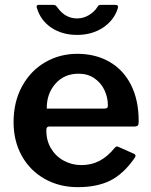

<svg xmlns="http://www.w3.org/2000/svg" viewBox="-20 -762 624 792"><path d="M190 -150.5C177.3 -172.2 171 -196.7 171 -224C171 -234.7 174.7 -240 182 -240H536C542.7 -240.7 547 -242.3 549 -245C551 -247.7 552 -252.3 552 -259V-263C552 -320.3 541.5 -369.8 520.5 -411.5C499.5 -453.2 469.8 -485 431.5 -507C393.2 -529 349 -540 299 -540C250.3 -540 206 -528.3 166 -505C126 -481.7 94.3 -448.7 71 -406C47.7 -363.3 36 -314 36 -258C36 -206 47.3 -159.7 70 -119C92.7 -78.3 124.2 -46.7 164.5 -24C204.8 -1.3 250.3 10 301 10C354.3 10 399.2 0.8 435.5 -17.5C471.8 -35.8 505 -66.7 535 -110C537.7 -114 539 -117 539 -119C539 -123 536.7 -126 532 -128L471 -155C467 -157 464 -158 462 -158C460 -158 457.3 -156.3 454 -153C434 -128.3 412.8 -110.2 390.5 -98.5C368.2 -86.8 343.3 -81 316 -81C289.3 -81 264.8 -87.2 242.5 -99.5C220.2 -111.8 202.7 -128.8 190 -150.5ZM408 -314H173C172.3 -354.7 184.2 -388.8 208.5 -416.5C232.8 -444.2 264.7 -458 304 -458C329.3 -458 351.2 -451.7 369.5 -439C387.8 -426.3 401.7 -410 411 -390C420.3 -370 425 -349.3 425 -328C425 -322 423.8 -318.2 421.5 -316.5C419.2 -314.8 414.7 -314 408 -314ZM465.5 -738.5C463.8 -740.8 460.3 -742 455 -742H396C392.7 -742 389.8 -741.3 387.5 -740C385.2 -738.7 383 -736 381 -732C373 -719.3 361.5 -708.5 346.5 -699.5C331.5 -690.5 315.3 -686 298 -686C265.3 -686 238.3 -701 217 -731C213.7 -735.7 210.8 -738.7 208.5 -740C206.2 -741.3 202.7 -742 198 -742H140C134 -742 131 -739.3 131 -734C131 -732 131.3 -730.7 132 -730C142 -695.3 161.8 -668 191.5 -648C221.2 -628 256.7 -618 298 -618C339.3 -618 375.2 -628.2 405.5 -648.5C435.8 -668.8 456 -695.3 466 -728C467.3 -732.7 467.2 -736.2 465.5 -738.5Z"/></svg>

Font: Libre Franklin SemiBold
Style: Regular
Weight: 600
Designer: Pablo Impallari, Rodrigo Fuenzalida
Foundry: Impallari Type
Version: Version 1.002; ttfautohint (v1.5)